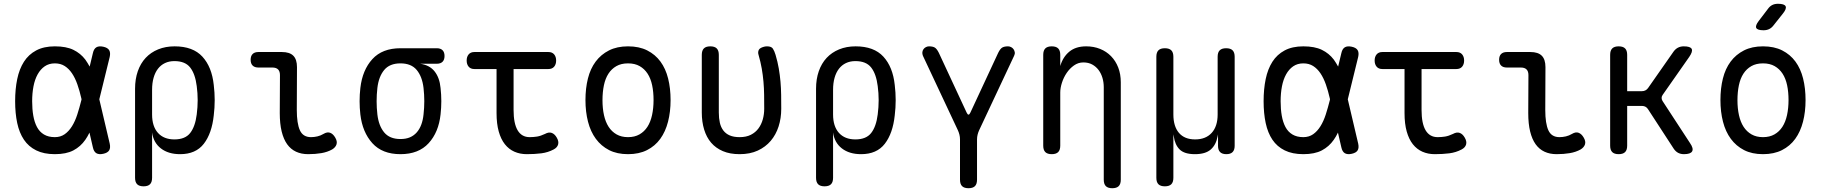

<svg xmlns="http://www.w3.org/2000/svg" viewBox="-20 -805 9640 1015"><path d="M560 -46Q565 -23 557 -10Q549 3 526 8Q503 13 489.5 5Q476 -3 471 -26L453 -104Q443 -83 431 -66Q406 -30 368 -10Q330 10 270 10Q212 10 171.5 -10Q131 -30 106.5 -66.5Q82 -103 71 -154.5Q60 -206 60 -270Q60 -334 71 -387Q82 -440 106.5 -478.5Q131 -517 171.5 -538.5Q212 -560 270 -560Q330 -560 368 -541.5Q406 -523 431 -490Q443 -473 454 -453L471 -524Q476 -547 489.5 -555Q503 -563 526 -558Q549 -553 557 -540Q565 -527 560 -504L505 -280ZM411 -280 410 -285Q401 -325 389 -359Q377 -393 360.5 -417.5Q344 -442 322 -456Q300 -470 270 -470Q239 -470 216.5 -454.5Q194 -439 179 -412Q164 -385 157 -348.5Q150 -312 150 -270Q150 -228 156 -193.5Q162 -159 175.5 -133.5Q189 -108 212.5 -94Q236 -80 270 -80Q300 -80 322 -95.5Q344 -111 360.5 -137.5Q377 -164 388.5 -199.5Q400 -235 410 -275Z M739 180Q716 180 705 169Q694 158 694 135V-336Q694 -387 708.5 -428.5Q723 -470 750 -499Q777 -528 816 -544Q855 -560 903 -560Q1000 -560 1050 -505.5Q1100 -451 1110 -356Q1115 -316 1115 -275.5Q1115 -235 1110 -195Q1100 -100 1057.5 -45Q1015 10 932 10Q870 10 830.5 -20.5Q791 -51 784 -105V135Q784 158 773 169Q762 180 739 180ZM902 -68Q959 -68 985.5 -102Q1012 -136 1020 -200Q1025 -238 1025 -275.5Q1025 -313 1020 -350Q1012 -414 985.5 -448Q959 -482 902 -482Q874 -482 852 -471.5Q830 -461 815 -441.5Q800 -422 792 -394Q784 -366 784 -330V-200Q784 -137 815 -102.5Q846 -68 902 -68Z M1549 -224Q1549 -152 1565.5 -116Q1582 -80 1624 -80Q1641 -80 1658 -84Q1675 -88 1690 -97Q1710 -109 1725.5 -103Q1741 -97 1752 -78Q1764 -58 1759 -42Q1754 -26 1736 -15Q1711 -1 1679 4.5Q1647 10 1609 10Q1573 10 1545 -3Q1517 -16 1498 -42.5Q1479 -69 1469 -110Q1459 -151 1459 -207L1460 -408Q1460 -428 1450 -438Q1440 -448 1420 -448H1346Q1326 -448 1315.5 -458.5Q1305 -469 1305 -489Q1305 -509 1315.5 -519.5Q1326 -530 1346 -530H1470Q1511 -530 1530.5 -510.5Q1550 -491 1550 -450Z M2289 -468H2201Q2251 -461 2277.5 -427.5Q2304 -394 2309 -340Q2313 -305 2313 -270Q2313 -235 2309 -200Q2299 -106 2246 -48Q2193 10 2097 10Q2001 10 1948.5 -48Q1896 -106 1885 -200Q1881 -235 1881 -270Q1881 -305 1885 -340Q1896 -435 1948.5 -492.5Q2001 -550 2097 -550H2289Q2309 -550 2319.5 -539.5Q2330 -529 2330 -509Q2330 -489 2319.5 -478.5Q2309 -468 2289 -468ZM2097 -70Q2126 -70 2147 -79Q2168 -88 2183 -105Q2198 -122 2207 -146Q2216 -170 2219 -200Q2223 -235 2223 -270Q2223 -305 2219 -340Q2212 -400 2183 -435Q2154 -470 2097 -470Q2040 -470 2011 -435Q1982 -400 1975 -340Q1971 -305 1971 -270Q1971 -235 1975 -200Q1982 -140 2011 -105Q2040 -70 2097 -70Z M2879 -530Q2899 -530 2909.5 -517.5Q2920 -505 2920 -485Q2920 -465 2909.5 -452.5Q2899 -440 2879 -440H2695V-224Q2695 -152 2716.5 -116Q2738 -80 2780 -80Q2800 -80 2819 -83Q2838 -86 2861 -97Q2881 -108 2896.5 -102.5Q2912 -97 2923 -78Q2935 -58 2930.5 -41.5Q2926 -25 2907 -15Q2877 1 2842 5.5Q2807 10 2765 10Q2729 10 2699.5 -3Q2670 -16 2649 -42.5Q2628 -69 2616.5 -110Q2605 -151 2605 -207V-440H2488Q2468 -440 2457.5 -452.5Q2447 -465 2447 -485Q2447 -505 2457.5 -517.5Q2468 -530 2488 -530Z M3300 10Q3242 10 3200 -11.5Q3158 -33 3130 -71Q3102 -109 3088.5 -161.5Q3075 -214 3075 -276Q3075 -338 3088 -390Q3101 -442 3129 -479.5Q3157 -517 3199.5 -538.5Q3242 -560 3300 -560Q3359 -560 3401.5 -538.5Q3444 -517 3471.5 -479.5Q3499 -442 3512 -390Q3525 -338 3525 -276Q3525 -214 3511.5 -161.5Q3498 -109 3470.5 -71Q3443 -33 3400.5 -11.5Q3358 10 3300 10ZM3300 -80Q3335 -80 3360.5 -94.5Q3386 -109 3402.5 -134.5Q3419 -160 3427 -196.5Q3435 -233 3435 -276Q3435 -319 3427.5 -354.5Q3420 -390 3403.5 -415.5Q3387 -441 3361.5 -455.5Q3336 -470 3300 -470Q3264 -470 3238.5 -455.5Q3213 -441 3196.5 -415.5Q3180 -390 3172.5 -354Q3165 -318 3165 -275Q3165 -232 3173 -196Q3181 -160 3197.5 -134.5Q3214 -109 3239.5 -94.5Q3265 -80 3300 -80Z M3690 -515Q3690 -538 3701 -549Q3712 -560 3735 -560Q3758 -560 3769 -549Q3780 -538 3780 -515V-210Q3780 -180 3785.5 -156Q3791 -132 3804 -115Q3817 -98 3838 -89Q3859 -80 3890 -80Q3925 -80 3949.5 -92.5Q3974 -105 3989.5 -126Q4005 -147 4012.5 -174Q4020 -201 4020 -230Q4020 -269 4019.5 -304Q4019 -339 4016 -373.5Q4013 -408 4007 -442.5Q4001 -477 3990 -515Q3989 -518 3988.5 -521Q3988 -524 3988 -527Q3988 -545 4004 -552.5Q4020 -560 4035 -560Q4058 -560 4066 -547.5Q4074 -535 4080 -515Q4091 -478 4097 -443Q4103 -408 4106 -373.5Q4109 -339 4109.5 -303.5Q4110 -268 4110 -230Q4110 -180 4096 -136.5Q4082 -93 4054.5 -60.5Q4027 -28 3986 -9Q3945 10 3890 10Q3839 10 3801.5 -6Q3764 -22 3739.5 -50.5Q3715 -79 3702.5 -120Q3690 -161 3690 -210Z M4339 180Q4316 180 4305 169Q4294 158 4294 135V-336Q4294 -387 4308.5 -428.5Q4323 -470 4350 -499Q4377 -528 4416 -544Q4455 -560 4503 -560Q4600 -560 4650 -505.5Q4700 -451 4710 -356Q4715 -316 4715 -275.5Q4715 -235 4710 -195Q4700 -100 4657.5 -45Q4615 10 4532 10Q4470 10 4430.5 -20.5Q4391 -51 4384 -105V135Q4384 158 4373 169Q4362 180 4339 180ZM4502 -68Q4559 -68 4585.5 -102Q4612 -136 4620 -200Q4625 -238 4625 -275.5Q4625 -313 4620 -350Q4612 -414 4585.5 -448Q4559 -482 4502 -482Q4474 -482 4452 -471.5Q4430 -461 4415 -441.5Q4400 -422 4392 -394Q4384 -366 4384 -330V-200Q4384 -137 4415 -102.5Q4446 -68 4502 -68Z M5100 190Q5077 190 5066 179Q5055 168 5055 145V-68Q5055 -81 5052 -93Q5049 -105 5044 -116L4859 -510Q4855 -520 4856 -529Q4857 -538 4862 -545Q4867 -552 4875 -556Q4883 -560 4891 -560Q4910 -560 4921 -554Q4932 -548 4943 -526L5090 -210Q5095 -199 5100 -199Q5105 -199 5110 -210L5257 -526Q5268 -548 5279 -554Q5290 -560 5309 -560Q5317 -560 5325 -556Q5333 -552 5338 -545Q5343 -538 5344.5 -529Q5346 -520 5341 -510L5156 -116Q5151 -105 5148 -93Q5145 -81 5145 -68V145Q5145 168 5134 179Q5123 190 5100 190Z M5585 -316V-35Q5585 -12 5574 -1Q5563 10 5540 10Q5517 10 5506 -1Q5495 -12 5495 -35V-515Q5495 -538 5506 -549Q5517 -560 5540 -560Q5563 -560 5574 -549Q5585 -538 5585 -515V-456Q5599 -504 5633 -532Q5667 -560 5722 -560Q5762 -560 5795.5 -546.5Q5829 -533 5853.5 -508Q5878 -483 5891.5 -448Q5905 -413 5905 -370V145Q5905 168 5894 179Q5883 190 5860 190Q5837 190 5826 179Q5815 168 5815 145V-344Q5815 -370 5808 -393.5Q5801 -417 5787.5 -435Q5774 -453 5754 -464Q5734 -475 5707 -475Q5680 -475 5657.5 -459Q5635 -443 5619 -419.5Q5603 -396 5594 -368Q5585 -340 5585 -316Z M6138 180Q6115 180 6104 169Q6093 158 6093 135V-505Q6093 -528 6104 -539Q6115 -550 6138 -550Q6161 -550 6172 -539Q6183 -528 6183 -505V-200Q6183 -137 6212.5 -102.5Q6242 -68 6298 -68Q6354 -68 6385.5 -102.5Q6417 -137 6417 -200V-505Q6417 -528 6428 -539Q6439 -550 6462 -550Q6485 -550 6496 -539Q6507 -528 6507 -505V-34Q6507 -12 6496 -1Q6485 10 6463 10Q6441 10 6430 -1Q6419 -12 6419 -34V-95L6417 -85Q6409 -40 6381 -15Q6353 10 6297 10Q6241 10 6216 -15Q6191 -40 6185 -85L6183 -95V135Q6183 158 6172 169Q6161 180 6138 180Z M7160 -46Q7165 -23 7157 -10Q7149 3 7126 8Q7103 13 7089.5 5Q7076 -3 7071 -26L7053 -104Q7043 -83 7031 -66Q7006 -30 6968 -10Q6930 10 6870 10Q6812 10 6771.5 -10Q6731 -30 6706.5 -66.5Q6682 -103 6671 -154.5Q6660 -206 6660 -270Q6660 -334 6671 -387Q6682 -440 6706.5 -478.5Q6731 -517 6771.5 -538.5Q6812 -560 6870 -560Q6930 -560 6968 -541.5Q7006 -523 7031 -490Q7043 -473 7054 -453L7071 -524Q7076 -547 7089.5 -555Q7103 -563 7126 -558Q7149 -553 7157 -540Q7165 -527 7160 -504L7105 -280ZM7011 -280 7010 -285Q7001 -325 6989 -359Q6977 -393 6960.5 -417.5Q6944 -442 6922 -456Q6900 -470 6870 -470Q6839 -470 6816.5 -454.5Q6794 -439 6779 -412Q6764 -385 6757 -348.5Q6750 -312 6750 -270Q6750 -228 6756 -193.5Q6762 -159 6775.5 -133.5Q6789 -108 6812.5 -94Q6836 -80 6870 -80Q6900 -80 6922 -95.5Q6944 -111 6960.5 -137.5Q6977 -164 6988.5 -199.5Q7000 -235 7010 -275Z M7679 -530Q7699 -530 7709.5 -517.5Q7720 -505 7720 -485Q7720 -465 7709.5 -452.5Q7699 -440 7679 -440H7495V-224Q7495 -152 7516.5 -116Q7538 -80 7580 -80Q7600 -80 7619 -83Q7638 -86 7661 -97Q7681 -108 7696.5 -102.5Q7712 -97 7723 -78Q7735 -58 7730.5 -41.5Q7726 -25 7707 -15Q7677 1 7642 5.5Q7607 10 7565 10Q7529 10 7499.5 -3Q7470 -16 7449 -42.5Q7428 -69 7416.5 -110Q7405 -151 7405 -207V-440H7288Q7268 -440 7257.5 -452.5Q7247 -465 7247 -485Q7247 -505 7257.5 -517.5Q7268 -530 7288 -530Z M8149 -224Q8149 -152 8165.5 -116Q8182 -80 8224 -80Q8241 -80 8258 -84Q8275 -88 8290 -97Q8310 -109 8325.5 -103Q8341 -97 8352 -78Q8364 -58 8359 -42Q8354 -26 8336 -15Q8311 -1 8279 4.5Q8247 10 8209 10Q8173 10 8145 -3Q8117 -16 8098 -42.5Q8079 -69 8069 -110Q8059 -151 8059 -207L8060 -408Q8060 -428 8050 -438Q8040 -448 8020 -448H7946Q7926 -448 7915.5 -458.5Q7905 -469 7905 -489Q7905 -509 7915.5 -519.5Q7926 -530 7946 -530H8070Q8111 -530 8130.5 -510.5Q8150 -491 8150 -450Z M8537 10Q8514 10 8503 -1Q8492 -12 8492 -35V-515Q8492 -538 8503 -549Q8514 -560 8537 -560Q8560 -560 8571 -549Q8582 -538 8582 -515V-323H8660Q8670 -323 8678 -327Q8686 -331 8692 -339L8827 -532Q8837 -546 8850.5 -553Q8864 -560 8881 -560Q8916 -560 8923 -546.5Q8930 -533 8910 -504L8770 -304Q8764 -296 8764 -287.5Q8764 -279 8769 -271L8914 -49Q8934 -20 8925.5 -5Q8917 10 8882 10Q8865 10 8851.5 3Q8838 -4 8828 -19L8692 -228Q8687 -236 8679 -240.5Q8671 -245 8661 -245H8582V-35Q8582 -12 8571 -1Q8560 10 8537 10Z M9300 10Q9242 10 9200 -11.5Q9158 -33 9130 -71Q9102 -109 9088.5 -161.5Q9075 -214 9075 -276Q9075 -338 9088 -390Q9101 -442 9129 -479.5Q9157 -517 9199.5 -538.5Q9242 -560 9300 -560Q9359 -560 9401.5 -538.5Q9444 -517 9471.5 -479.5Q9499 -442 9512 -390Q9525 -338 9525 -276Q9525 -214 9511.5 -161.5Q9498 -109 9470.5 -71Q9443 -33 9400.5 -11.5Q9358 10 9300 10ZM9300 -80Q9335 -80 9360.5 -94.5Q9386 -109 9402.5 -134.5Q9419 -160 9427 -196.5Q9435 -233 9435 -276Q9435 -319 9427.5 -354.5Q9420 -390 9403.5 -415.5Q9387 -441 9361.5 -455.5Q9336 -470 9300 -470Q9264 -470 9238.5 -455.5Q9213 -441 9196.5 -415.5Q9180 -390 9172.5 -354Q9165 -318 9165 -275Q9165 -232 9173 -196Q9181 -160 9197.5 -134.5Q9214 -109 9239.5 -94.5Q9265 -80 9300 -80ZM9355 -670Q9345 -657 9332 -651Q9319 -645 9303 -645Q9271 -645 9264.5 -657Q9258 -669 9278 -695L9326 -758Q9336 -772 9349 -778.5Q9362 -785 9379 -785Q9413 -785 9419.5 -772Q9426 -759 9405 -733Z"/></svg>

Font: Maple Mono NF CN
Style: Regular
Weight: 400
Monospace: yes
Designer: subframe7536
Version: Version 7.000